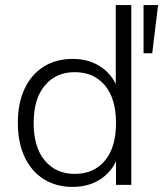

<svg xmlns="http://www.w3.org/2000/svg" viewBox="-20 -725 640 753"><path d="M265 8Q200 8 151.5 -22.5Q103 -53 76.5 -109.5Q50 -166 50 -243Q50 -320 76 -376Q102 -432 150.5 -463Q199 -494 265 -494Q333 -494 381 -459Q429 -424 445 -365H434V-705H495V0H435V-121H445Q429 -62 381 -27Q333 8 265 8ZM273 -43Q348 -43 391.5 -95Q435 -147 435 -243Q435 -338 391.5 -390Q348 -442 273 -442Q200 -442 156 -390Q112 -338 112 -243Q112 -147 156 -95Q200 -43 273 -43ZM543 -516V-705H600L577 -516Z"/></svg>

Font: Nunito Sans 12pt ExtraLight Light
Style: Regular
Weight: 300
Version: Version 3.101;gftools[0.9.27]